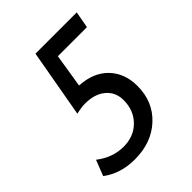

<svg xmlns="http://www.w3.org/2000/svg" viewBox="-196 -793 914 914"><g transform="rotate(-45 260.5 -336.5)"><path d="M477.1 -682.1 461.9 -598.1H266.1L238.8 -428.2Q331.1 -422.9 382.6 -369.1Q434.1 -315.4 434.1 -230Q434.1 -124.5 362.5 -57.9Q291 8.8 178.2 8.8Q82.5 8.8 15.1 -42L45.9 -121.1Q109.9 -71.8 183.1 -71.8Q252 -71.8 295.9 -116Q339.8 -160.2 339.8 -229Q339.8 -282.7 301.5 -314.9Q263.2 -347.2 198.2 -347.2Q173.8 -347.2 138.2 -338.9L199.2 -682.1Z"/></g></svg>

Font: Myanmar Pyu Pro
Style: Regular
Weight: 400
Designer: Khon Soe Zaw Thu
Foundry: PaOh Unicode
Version: Version 2.00 April 29, 2017